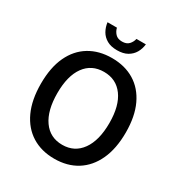

<svg xmlns="http://www.w3.org/2000/svg" viewBox="-194 -972 1057 1122"><g transform="rotate(30 334.0 -410.5)"><path d="M333.5 12.2Q246.6 12.2 182.1 -27.8Q117.7 -67.9 82.5 -144.3Q47.4 -220.7 47.4 -329.6Q47.4 -438.5 82.5 -513.4Q117.7 -588.4 182.1 -627.4Q246.6 -666.5 333.5 -666.5Q420.9 -666.5 485.1 -627.4Q549.3 -588.4 584.7 -513.2Q620.1 -438 620.1 -329.6Q620.1 -220.7 584.7 -144.3Q549.3 -67.9 485.1 -27.8Q420.9 12.2 333.5 12.2ZM333.5 -81.5Q416 -81.5 462.6 -147Q509.3 -212.4 509.3 -329.6Q509.3 -445.8 462.6 -509.5Q416 -573.2 333.5 -573.2Q250.5 -573.2 204.3 -509.5Q158.2 -445.8 158.2 -329.6Q158.2 -212.4 204.3 -147Q250.5 -81.5 333.5 -81.5ZM334.5 -720.2Q293 -720.2 265.6 -735.8Q238.3 -751.5 223.6 -777.3Q209 -803.2 205.1 -834.5H268.6Q273.4 -812.5 289.1 -795.7Q304.7 -778.8 334.5 -778.8Q364.7 -778.8 380.1 -795.7Q395.5 -812.5 400.4 -834.5H463.9Q460.4 -803.2 445.6 -777.3Q430.7 -751.5 403.3 -735.8Q376 -720.2 334.5 -720.2Z"/></g></svg>

Font: Varta Light
Style: Bold
Weight: 700
Version: Version 1.004